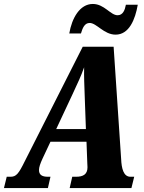

<svg xmlns="http://www.w3.org/2000/svg" viewBox="-55 -950 725 970"><path d="M529 -775C597 -775 628 -851 641 -926H581C576 -899 566 -873 539 -873C503 -873 472 -930 414 -930C348 -930 308 -858 295 -781H354C362 -808 372 -834 398 -834C433 -834 470 -775 529 -775ZM-35 0H187L200 -57H187C157 -57 142 -67 142 -91C142 -105 148 -123 160 -149L200 -234H382L386 -127C386 -120 387 -112 387 -105C387 -69 365 -57 329 -57H310L297 0H609L623 -57H604C569 -57 559 -99 557 -147L519 -714H363L70 -135C39 -72 27 -57 -2 -57H-21ZM311 -473C340 -536 353 -562 370 -610C369 -562 371 -523 373 -464L379 -298H229Z"/></svg>

Font: Noto Serif ExtraCondensed Black
Style: Italic
Weight: 900
Width: 2
Italic angle: -12°
Designer: Monotype Design Team
Foundry: Monotype Imaging Inc.
Version: Version 2.014